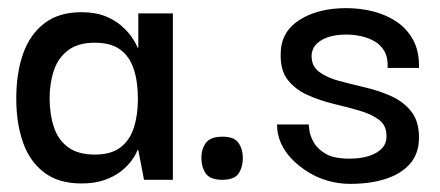

<svg xmlns="http://www.w3.org/2000/svg" viewBox="-20 -442 1081 472"><path d="M180 9Q124 9 88.5 -18Q53 -45 36.5 -92Q20 -139 20 -200Q20 -263 37 -310.5Q54 -358 89.5 -385Q125 -412 180 -412Q214 -412 238 -402.5Q262 -393 278 -379Q294 -365 304 -350.5Q314 -336 318 -325H320V-409H405V0H334L320 -73H318Q314 -62 304 -48Q294 -34 277.5 -21Q261 -8 237 0.5Q213 9 180 9ZM213 -62Q253 -62 276 -79.5Q299 -97 309 -128Q319 -159 319 -199Q319 -242 308.5 -273Q298 -304 275 -320.5Q252 -337 213 -337Q172 -337 147.5 -318.5Q123 -300 112.5 -269Q102 -238 102 -200Q102 -161 112.5 -129.5Q123 -98 147.5 -80Q172 -62 213 -62Z M527 0Q496 0 485.5 -16Q475 -32 475 -54Q475 -75 486 -90.5Q497 -106 527 -106Q556 -106 566.5 -90.5Q577 -75 577 -54Q577 -31 566.5 -15.5Q556 0 527 0Z M841 10Q813 10 786.5 2.5Q760 -5 737.5 -19Q715 -33 697.5 -51Q680 -69 670.5 -90.5Q661 -112 661 -136H739Q739 -135 740.5 -122Q742 -109 751 -92.5Q760 -76 780.5 -64Q801 -52 839 -52Q868 -52 888.5 -59Q909 -66 920 -78.5Q931 -91 930 -109Q930 -134 911 -148Q892 -162 862 -170.5Q832 -179 799 -187Q766 -195 736 -208.5Q706 -222 687.5 -245.5Q669 -269 670 -309Q670 -363 715.5 -392.5Q761 -422 831 -422Q865 -422 897 -414Q929 -406 954.5 -389Q980 -372 995.5 -344Q1011 -316 1010 -275H933Q934 -301 924.5 -317Q915 -333 899 -341.5Q883 -350 865.5 -353.5Q848 -357 832 -357Q792 -357 769 -342.5Q746 -328 746 -304Q746 -279 765 -265Q784 -251 814 -243Q844 -235 878 -227Q912 -219 942 -205.5Q972 -192 991 -168Q1010 -144 1010 -104Q1010 -65 988.5 -40Q967 -15 929 -2.5Q891 10 841 10Z"/></svg>

Font: Darker Grotesque SemiBold
Style: Regular
Weight: 600
Designer: Gabriel Lam
Foundry: TypeRant
Version: Version 1.000;gftools[0.9.28]